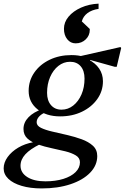

<svg xmlns="http://www.w3.org/2000/svg" viewBox="-111 -805 699 1076"><path d="M122.5 251Q58.7 251 10.5 236.7Q-37.6 222.5 -64.1 197.2Q-90.5 171.8 -90.5 138.9Q-90.5 105.9 -68.4 75.2Q-46.2 44.5 -8.9 22.4Q28.4 0.4 74.7 -7.8V-15.3H113.7V3.1Q58.1 30.2 31 59.8Q4 89.5 4 123.6Q4 163 41.7 187.1Q79.4 211.2 143.2 211.2Q200.2 211.2 244 197.6Q287.8 183.9 312.4 159.7Q337 135.5 337 104.4Q337 79.9 313.9 65.9Q290.9 51.9 255.1 43Q219.3 34.1 178.8 25.6Q138.3 17.1 102.5 4.8Q66.7 -7.5 43.6 -27.9Q20.6 -48.4 20.6 -82.2Q20.6 -118.9 48.8 -148Q76.9 -177.1 128.2 -194.5L152.7 -178.1Q125.8 -169.9 110.1 -154Q94.4 -138.2 94.4 -119.9Q94.4 -100.5 118.8 -88.5Q143.3 -76.5 182.1 -67.6Q220.9 -58.7 264.2 -48.7Q307.5 -38.7 346.3 -24.7Q385.1 -10.6 409.6 11.7Q434 34.1 434 69.4Q434 121.7 394 162.9Q354 204.2 283.5 227.6Q213.1 251 122.5 251ZM225.7 -152.8Q147.9 -152.8 98.7 -192.8Q49.6 -232.8 49.6 -295.7Q49.6 -352.7 81.2 -398.3Q112.8 -443.9 167.2 -470.1Q221.6 -496.3 289.7 -496.3Q328.9 -496.3 360.3 -486.4V-471.1H385.1Q423.7 -451.7 444.8 -420.5Q465.9 -389.4 465.9 -349.6Q465.9 -294.3 434 -249.5Q402.1 -204.7 348 -178.8Q294 -152.8 225.7 -152.8ZM233.7 -190.4Q270.1 -190.4 299.4 -213.5Q328.7 -236.6 345.7 -276Q362.7 -315.3 362.7 -364.5Q362.7 -408.6 341.1 -433.7Q319.5 -458.8 281.7 -458.8Q245.5 -458.8 216.2 -435.7Q186.8 -412.5 169.8 -373.2Q152.8 -333.9 152.8 -284.7Q152.8 -241.4 174.8 -215.9Q196.8 -190.4 233.7 -190.4ZM531.9 -430.7 393.6 -469.2V-456.2L314.9 -485L563.9 -541.3L568.1 -536.1L543.1 -430.7ZM441.4 -784.6V-755.3Q403.1 -749.5 379.2 -731.5Q355.2 -713.6 347.5 -685.1L392.1 -642.7V-637.5Q392.1 -606.1 369.3 -584.1Q346.5 -562.1 312.9 -562.1Q284.1 -562.1 265.8 -585.1Q247.4 -608.1 247.4 -643.7Q247.4 -680.6 273.1 -711.5Q298.9 -742.5 343.2 -762.3Q387.6 -782.1 441.4 -784.6Z"/></svg>

Font: Platypi Light
Style: Italic
Weight: 300
Italic angle: -13°
Designer: David Sargent
Foundry: Bolt Cutter Type
Version: Version 1.200